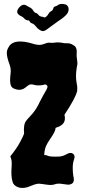

<svg xmlns="http://www.w3.org/2000/svg" viewBox="-20 -935 432 973"><path d="M32.2 -142.6Q65.4 -183.6 83 -217.3Q100.6 -251 101.6 -256.8Q102.5 -262.7 101.6 -270Q100.6 -277.3 101.6 -286.1Q102.5 -309.6 111.8 -321.8Q121.1 -334 129.4 -342.3Q137.7 -350.6 146.5 -361.3Q167 -386.7 180.7 -417Q200.2 -455.1 212.4 -475.1Q224.6 -495.1 218.8 -501.5Q212.9 -507.8 207.5 -506.8Q202.1 -505.9 195.3 -503.9Q170.9 -500 153.3 -504.9Q135.7 -509.8 127.4 -504.9Q119.1 -500 111.3 -493.2Q90.8 -475.6 66.4 -481Q42 -486.3 36.6 -498.5Q31.2 -510.7 31.2 -526.4Q31.2 -542 33.2 -558.6Q37.1 -584 29.3 -605.5Q21.5 -627 18.1 -640.6Q14.6 -654.3 14.6 -667.5Q14.6 -680.7 22.5 -694.3Q43.9 -738.3 127 -718.8Q139.6 -715.8 148.4 -712.9Q157.2 -710 165 -709Q183.6 -705.1 198.7 -710.9Q213.9 -716.8 219.2 -717.8Q224.6 -718.8 229.5 -718.8Q245.1 -716.8 256.3 -718.8Q267.6 -720.7 275.9 -720.2Q284.2 -719.7 291 -718.8Q306.6 -714.8 321.3 -715.8Q340.8 -716.8 361.3 -699.2Q370.1 -687.5 368.7 -669.4Q367.2 -651.4 370.1 -634.3Q373 -617.2 372.1 -609.4Q371.1 -601.6 369.1 -593.8Q365.2 -568.4 365.2 -551.8Q365.2 -535.2 366.7 -525.9Q368.2 -516.6 369.1 -509.8Q373 -494.1 371.1 -474.6Q363.3 -438.5 306.6 -353.5Q315.4 -317.4 291 -300.8Q281.2 -293 261.7 -287.1Q261.7 -270.5 238.3 -236.8Q214.8 -203.1 209.5 -184.6Q204.1 -166 204.1 -149.4Q215.8 -149.4 221.2 -146Q226.6 -142.6 243.7 -141.6Q260.7 -140.6 279.8 -141.6Q298.8 -142.6 317.9 -153.8Q336.9 -165 349.6 -156.2Q362.3 -147.5 355.5 -127.9Q348.6 -108.4 348.6 -85Q348.6 -61.5 351.6 -43Q361.3 -7.8 336.9 -1Q330.1 2 320.8 0.5Q311.5 -1 301.8 -2Q274.4 -6.8 261.2 -2Q248 2.9 235.4 2.4Q222.7 2 211.9 0Q178.7 -5.9 166 -2.9Q153.3 0 142.1 4.9Q130.9 9.8 119.1 13.7Q89.8 21.5 69.8 13.2Q49.8 4.9 44.4 -11.2Q39.1 -27.3 38.1 -46.4Q37.1 -65.4 38.6 -85Q40 -104.5 39.1 -116.7Q38.1 -128.9 32.2 -142.6ZM302.7 -847.7Q291 -837.9 275.4 -828.1Q250 -810.5 232.4 -796.9Q214.8 -783.2 208.5 -780.3Q202.1 -777.3 196.8 -777.3Q191.4 -777.3 181.2 -783.2Q170.9 -789.1 162.1 -800.8Q153.3 -812.5 144 -815.9Q134.8 -819.3 132.8 -822.3Q130.9 -825.2 129.4 -828.1Q127.9 -831.1 125 -831.5Q122.1 -832 119.1 -832Q109.4 -834 102.5 -841.8Q95.7 -849.6 88.9 -852.1Q82 -854.5 74.2 -861.3Q57.6 -876 80.1 -900.4Q96.7 -917 113.3 -907.2Q121.1 -902.3 131.8 -897Q142.6 -891.6 148.4 -881.3Q154.3 -871.1 162.1 -869.1Q169.9 -867.2 174.8 -859.9Q179.7 -852.5 190.9 -850.6Q202.1 -848.6 205.1 -846.7Q208 -844.7 215.3 -851.6Q222.7 -858.4 226.6 -866.2Q230.5 -874 239.3 -878.4Q248 -882.8 249.5 -891.1Q251 -899.4 258.8 -902.3Q267.6 -904.3 274.9 -910.2Q282.2 -916 299.8 -915Q325.2 -913.1 327.6 -891.1Q330.1 -869.1 302.7 -847.7Z"/></svg>

Font: Creepster Caps
Style: Regular
Weight: 400
Designer: Font Diner, Inc
Foundry: Font Diner, Inc
Version: Version 1.000